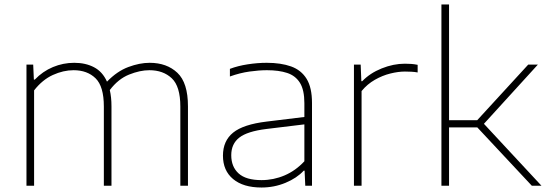

<svg xmlns="http://www.w3.org/2000/svg" viewBox="-20 -828 2434 856"><path d="M98 0V-540H128L131 -473H135Q170.5 -510 216 -529Q261.5 -548 311 -548Q361.5 -548 399.2 -528.2Q437 -508.5 457 -464Q502 -510.5 552.2 -529.2Q602.5 -548 647 -548Q723.5 -548 770.8 -503.5Q818 -459 818 -354V0H784V-353Q784 -443 745.8 -479Q707.5 -515 646 -515Q604 -515 555.5 -495.5Q507 -476 469.5 -426.5Q477 -394.5 477 -354V0H443V-353Q443 -443 406 -479Q369 -515 308 -515Q262.5 -515 215.8 -493.8Q169 -472.5 132 -425V0Z M1146 8Q1064.5 8 1019.2 -29.8Q974 -67.5 974 -134Q974 -200 1019.5 -236.8Q1065 -273.5 1169 -286L1337 -306.5V-368Q1337 -427 1317.2 -458.8Q1297.5 -490.5 1260.2 -502.8Q1223 -515 1170 -515Q1135 -515 1092.2 -509Q1049.5 -503 1005 -487V-521Q1040.5 -534.5 1084.2 -541.2Q1128 -548 1169 -548Q1232.5 -548 1277.8 -531.8Q1323 -515.5 1347 -476.5Q1371 -437.5 1371 -369V0H1341L1338 -67H1334Q1303.5 -34 1253 -13Q1202.5 8 1146 8ZM1011 -136Q1011 -84.5 1043.8 -54.8Q1076.5 -25 1146 -25Q1199.5 -25 1248.8 -46Q1298 -67 1337 -109V-273.5L1168 -253Q1082.5 -242.5 1046.8 -214.5Q1011 -186.5 1011 -136Z M1558 0V-540H1588L1591 -466H1595Q1629.5 -502 1681.8 -523Q1734 -544 1785 -544Q1801 -544 1813.8 -543Q1826.5 -542 1842 -539V-505Q1828.5 -507.5 1814.8 -508.2Q1801 -509 1785 -509Q1755.5 -509 1720.2 -500.2Q1685 -491.5 1651.2 -472.2Q1617.5 -453 1592 -422V0Z M1948 0V-808H1982V-292H2107.5L2335 -540H2378L2137.5 -276L2394 0H2351L2108 -260H1982V0Z"/></svg>

Font: Encode Sans Expanded Expanded Thin
Style: Regular
Weight: 100
Width: 7
Designer: Multiple Designers
Foundry: Impallari Type
Version: Version 3.000; ttfautohint (v1.8.3) -l 8 -r 50 -G 200 -x 14 